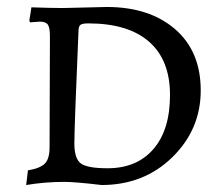

<svg xmlns="http://www.w3.org/2000/svg" viewBox="-20 -521 636 550"><path d="M271 9C351.7 9 419.2 -17.5 473.5 -70.5C527.8 -123.5 555 -187.3 555 -262C555 -336.7 530.5 -395.2 481.5 -437.5C432.5 -479.8 367.3 -501 286 -501L160 -498C139.3 -498 109.3 -498.7 70 -500L64 -462L66 -457L94 -459C105.3 -459 113 -456.2 117 -450.5C121 -444.8 123 -433.7 123 -417L122 -99C122 -77.7 117.7 -62.3 109 -53C100.3 -43.7 84 -37 60 -33L55 9C91 3 127.3 0 164 0C184.7 0 220.3 3 271 9ZM233 -454C309 -454 367 -436.5 407 -401.5C447 -366.5 467 -315.7 467 -249C467 -182.3 451.2 -130.7 419.5 -94C387.8 -57.3 344 -39 288 -39C250 -39 224.7 -43.5 212 -52.5C199.3 -61.5 193 -80.8 193 -110.5C193 -140.2 197 -248.7 205 -436C205.7 -443.3 207.8 -448.2 211.5 -450.5C215.2 -452.8 222.3 -454 233 -454Z"/></svg>

Font: Alegreya SC
Style: Regular
Weight: 400
Designer: Juan Pablo del Peral
Foundry: Juan Pablo del Peral
Version: Version 1.003